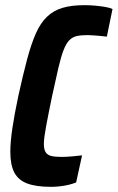

<svg xmlns="http://www.w3.org/2000/svg" viewBox="-20 -716 456 744"><path d="M178 8Q120 8 85.5 -5Q51 -18 35.5 -47.5Q20 -77 20 -128Q20 -166 28 -219.5Q36 -273 51 -344Q69 -426 85 -486Q101 -546 119 -586.5Q137 -627 162 -651Q187 -675 222 -685.5Q257 -696 307 -696Q329 -696 350 -694Q371 -692 388.5 -689Q406 -686 416 -681L394 -574Q380 -576 366.5 -577Q353 -578 340.5 -579Q328 -580 318 -580Q293 -580 276.5 -576Q260 -572 248 -559.5Q236 -547 226 -521Q216 -495 206 -452Q196 -409 182 -344Q167 -272 158.5 -226Q150 -180 150 -158Q150 -137 157 -126Q164 -115 179 -111.5Q194 -108 217 -108Q237 -108 259.5 -110Q282 -112 298 -114L275 -9Q263 -4 246.5 0Q230 4 212 6Q194 8 178 8Z"/></svg>

Font: Saira Condensed
Style: Bold Italic
Weight: 700
Width: 3
Italic angle: -12°
Designer: Hector Gatti with collaboration of the Omnibus-Type team
Foundry: Omnibus-Type
Version: Version 1.101